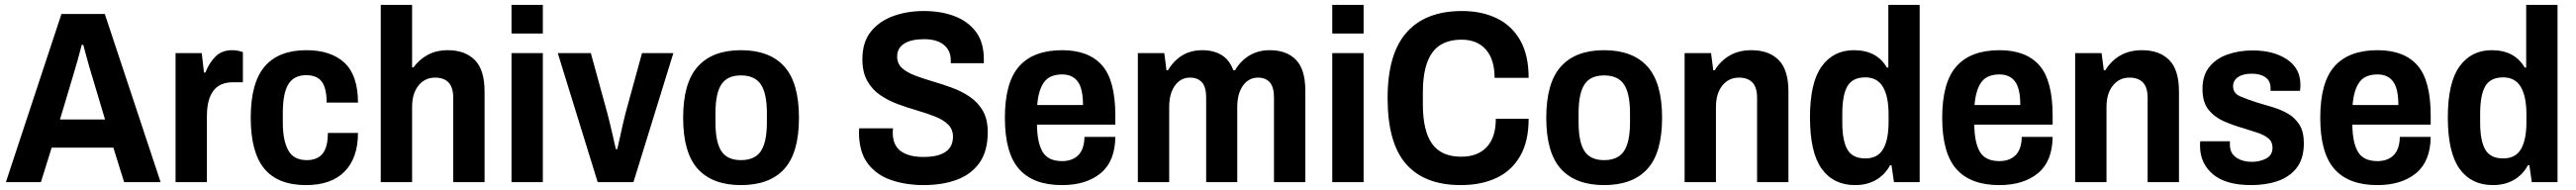

<svg xmlns="http://www.w3.org/2000/svg" viewBox="-20 -744 10522 776"><path d="M4 0 231 -687H408L636 0H487L443 -141H191L147 0ZM225 -256H409L354 -440Q350 -452 344 -473.5Q338 -495 331.5 -518.5Q325 -542 320 -561H314Q307 -533 296.5 -496.5Q286 -460 280 -440Z M697 0V-527H804L813 -448H819Q834 -487 860 -513Q886 -539 928 -539Q941 -539 953 -536.5Q965 -534 972 -531V-408H931Q825 -408 825 -269V0Z M1230 12Q1115 12 1059.5 -55Q1004 -122 1004 -263Q1004 -406 1061 -472.5Q1118 -539 1231 -539Q1332 -539 1387 -487.5Q1442 -436 1442 -325H1314Q1314 -383 1294.5 -410Q1275 -437 1230 -437Q1181 -437 1158 -400.5Q1135 -364 1135 -282V-243Q1135 -171 1157 -130.5Q1179 -90 1233 -90Q1276 -90 1297.5 -116.5Q1319 -143 1319 -201H1442Q1442 -99 1387.5 -43.5Q1333 12 1230 12Z M1535 0V-724H1663V-469H1669Q1692 -501 1727 -520Q1762 -539 1809 -539Q1879 -539 1919 -499Q1959 -459 1959 -370V0H1831V-344Q1831 -387 1812 -407Q1793 -427 1757 -427Q1715 -427 1689 -394.5Q1663 -362 1663 -307V0Z M2069 -607V-724H2197V-607ZM2069 0V-527H2197V0Z M2421 0 2258 -527H2393L2460 -283Q2464 -268 2470.5 -241.5Q2477 -215 2483.5 -186.5Q2490 -158 2495 -135H2501Q2505 -151 2511 -179Q2517 -207 2523.5 -235.5Q2530 -264 2535 -283L2602 -527H2730L2567 0Z M3006 12Q2890 12 2830 -54Q2770 -120 2770 -263Q2770 -406 2830 -472.5Q2890 -539 3006 -539Q3123 -539 3183 -472.5Q3243 -406 3243 -263Q3243 -120 3183 -54Q3123 12 3006 12ZM3006 -90Q3063 -90 3087.5 -127Q3112 -164 3112 -244V-282Q3112 -362 3087.5 -399Q3063 -436 3006 -436Q2950 -436 2926 -399Q2902 -362 2902 -282V-244Q2902 -164 2926 -127Q2950 -90 3006 -90Z M3752 12Q3680 12 3620 -8.5Q3560 -29 3524.5 -75.5Q3489 -122 3488 -201Q3488 -206 3488.5 -211.5Q3489 -217 3489 -220H3627Q3627 -217 3626.5 -212Q3626 -207 3626 -203Q3626 -151 3658.5 -127Q3691 -103 3751 -103Q3872 -103 3872 -186Q3872 -216 3852 -235.5Q3832 -255 3799 -268Q3766 -281 3726.5 -292.5Q3687 -304 3647.5 -318.5Q3608 -333 3575 -355.5Q3542 -378 3522 -413.5Q3502 -449 3502 -502Q3502 -571 3536 -614Q3570 -657 3627 -678Q3684 -699 3753 -699Q3822 -699 3877 -678.5Q3932 -658 3965 -615Q3998 -572 3998 -502V-486H3863V-497Q3863 -538 3834.5 -561Q3806 -584 3754 -584Q3702 -584 3673 -566Q3644 -548 3644 -513Q3644 -484 3664 -466Q3684 -448 3717 -435.5Q3750 -423 3789.5 -411.5Q3829 -400 3868.5 -385.5Q3908 -371 3941 -348.5Q3974 -326 3994 -291.5Q4014 -257 4014 -204Q4014 -127 3980.5 -79.5Q3947 -32 3888 -10Q3829 12 3752 12Z M4317 12Q4200 12 4142 -53.5Q4084 -119 4084 -263Q4084 -408 4142.5 -473.5Q4201 -539 4318 -539Q4426 -539 4480.5 -477.5Q4535 -416 4535 -272V-235H4215Q4216 -160 4238.5 -123Q4261 -86 4318 -86Q4359 -86 4383.5 -110Q4408 -134 4409 -185H4535Q4534 -85 4475 -36.5Q4416 12 4317 12ZM4216 -315H4403Q4403 -382 4381.5 -411Q4360 -440 4318 -440Q4267 -440 4244 -408.5Q4221 -377 4216 -315Z M4627 0V-527H4735L4744 -457H4750Q4773 -496 4808 -517.5Q4843 -539 4891 -539Q4936 -539 4968.5 -519.5Q5001 -500 5017 -457H5024Q5046 -495 5082 -517Q5118 -539 5166 -539Q5234 -539 5272.5 -500Q5311 -461 5311 -373V0H5183V-346Q5183 -388 5166 -407.5Q5149 -427 5118 -427Q5080 -427 5056.5 -394.5Q5033 -362 5033 -307V0H4906V-346Q4906 -388 4889 -407.5Q4872 -427 4840 -427Q4802 -427 4778.5 -394.5Q4755 -362 4755 -307V0Z M5421 -607V-724H5549V-607ZM5421 0V-527H5549V0Z M5946 12Q5798 12 5722.5 -74Q5647 -160 5647 -344Q5647 -524 5724.5 -611.5Q5802 -699 5951 -699Q6031 -699 6092.5 -669.5Q6154 -640 6188.5 -579.5Q6223 -519 6223 -426H6084Q6084 -501 6048.5 -541.5Q6013 -582 5949 -582Q5867 -582 5829 -528.5Q5791 -475 5791 -368V-318Q5791 -210 5828.5 -157Q5866 -104 5948 -104Q6015 -104 6052 -143.5Q6089 -183 6089 -259H6223Q6223 -166 6188 -106Q6153 -46 6091 -17Q6029 12 5946 12Z M6531 12Q6415 12 6355 -54Q6295 -120 6295 -263Q6295 -406 6355 -472.5Q6415 -539 6531 -539Q6648 -539 6708 -472.5Q6768 -406 6768 -263Q6768 -120 6708 -54Q6648 12 6531 12ZM6531 -90Q6588 -90 6612.5 -127Q6637 -164 6637 -244V-282Q6637 -362 6612.5 -399Q6588 -436 6531 -436Q6475 -436 6451 -399Q6427 -362 6427 -282V-244Q6427 -164 6451 -127Q6475 -90 6531 -90Z M6860 0V-527H6968L6977 -457H6983Q7007 -496 7044.5 -517.5Q7082 -539 7133 -539Q7204 -539 7244 -499Q7284 -459 7284 -370V0H7156V-344Q7156 -387 7137 -407Q7118 -427 7082 -427Q7040 -427 7014 -394.5Q6988 -362 6988 -307V0Z M7556 12Q7468 12 7420 -54.5Q7372 -121 7372 -265Q7372 -407 7420 -473Q7468 -539 7551 -539Q7645 -539 7686 -468H7692V-724H7820V0H7715L7705 -69H7699Q7678 -30 7641.5 -9Q7605 12 7556 12ZM7598 -97Q7649 -97 7671 -135.5Q7693 -174 7693 -245V-277Q7693 -350 7670 -389Q7647 -428 7598 -428Q7546 -428 7525 -392Q7504 -356 7504 -279V-244Q7504 -169 7525 -133Q7546 -97 7598 -97Z M8145 12Q8028 12 7970 -53.5Q7912 -119 7912 -263Q7912 -408 7970.5 -473.5Q8029 -539 8146 -539Q8254 -539 8308.5 -477.5Q8363 -416 8363 -272V-235H8043Q8044 -160 8066.5 -123Q8089 -86 8146 -86Q8187 -86 8211.5 -110Q8236 -134 8237 -185H8363Q8362 -85 8303 -36.5Q8244 12 8145 12ZM8044 -315H8231Q8231 -382 8209.5 -411Q8188 -440 8146 -440Q8095 -440 8072 -408.5Q8049 -377 8044 -315Z M8455 0V-527H8563L8572 -457H8578Q8602 -496 8639.5 -517.5Q8677 -539 8728 -539Q8799 -539 8839 -499Q8879 -459 8879 -370V0H8751V-344Q8751 -387 8732 -407Q8713 -427 8677 -427Q8635 -427 8609 -394.5Q8583 -362 8583 -307V0Z M9174 12Q9070 12 9017.5 -32.5Q8965 -77 8965 -148Q8965 -153 8965 -158Q8965 -163 8966 -167H9087Q9087 -163 9087 -160Q9087 -157 9087 -153Q9087 -118 9113 -100.5Q9139 -83 9176 -83Q9209 -83 9235 -96.5Q9261 -110 9261 -141Q9261 -165 9244 -179Q9227 -193 9199.5 -202Q9172 -211 9140 -221Q9101 -232 9063 -248.5Q9025 -265 9000 -295.5Q8975 -326 8975 -381Q8975 -435 9002 -469.5Q9029 -504 9076 -521Q9123 -538 9180 -538Q9265 -538 9320 -501.5Q9375 -465 9375 -398Q9375 -391 9374.5 -383.5Q9374 -376 9373 -373H9253V-385Q9253 -413 9232.5 -428Q9212 -443 9176 -443Q9140 -443 9120 -429Q9100 -415 9100 -392Q9100 -363 9129 -350.5Q9158 -338 9199 -325Q9230 -316 9263 -306Q9296 -296 9324.5 -279.5Q9353 -263 9371 -234.5Q9389 -206 9389 -159Q9389 -97 9360.5 -59.5Q9332 -22 9283.5 -5Q9235 12 9174 12Z M9689 12Q9572 12 9514 -53.5Q9456 -119 9456 -263Q9456 -408 9514.5 -473.5Q9573 -539 9690 -539Q9798 -539 9852.5 -477.5Q9907 -416 9907 -272V-235H9587Q9588 -160 9610.5 -123Q9633 -86 9690 -86Q9731 -86 9755.5 -110Q9780 -134 9781 -185H9907Q9906 -85 9847 -36.5Q9788 12 9689 12ZM9588 -315H9775Q9775 -382 9753.5 -411Q9732 -440 9690 -440Q9639 -440 9616 -408.5Q9593 -377 9588 -315Z M10161 12Q10073 12 10025 -54.5Q9977 -121 9977 -265Q9977 -407 10025 -473Q10073 -539 10156 -539Q10250 -539 10291 -468H10297V-724H10425V0H10320L10310 -69H10304Q10283 -30 10246.5 -9Q10210 12 10161 12ZM10203 -97Q10254 -97 10276 -135.5Q10298 -174 10298 -245V-277Q10298 -350 10275 -389Q10252 -428 10203 -428Q10151 -428 10130 -392Q10109 -356 10109 -279V-244Q10109 -169 10130 -133Q10151 -97 10203 -97Z"/></svg>

Font: Archivo SemiCondensed
Style: Bold
Weight: 680
Width: 4
Designer: Hector Gatti
Foundry: Omnibus-Type
Version: Version 2.001; ttfautohint (v1.8.3)